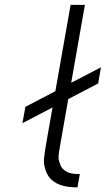

<svg xmlns="http://www.w3.org/2000/svg" viewBox="-20 -786 448 813"><path d="M281.5 -435.5 407.5 -501 395.5 -432.5 269 -366.5 232.5 -158.5Q228.5 -135.5 228 -122Q227.5 -108.5 233 -96Q237.5 -76 254 -64Q270.5 -52 294.5 -50Q298.5 -49.5 304.2 -49.2Q310 -49 318 -49L308 7.5Q300 7.5 290.2 6.8Q280.5 6 268 5Q191.5 -6.5 173 -65.5Q164 -91 166.5 -116Q168.5 -139.5 178.5 -195L202.5 -331L75 -264.5L87.5 -333.5L214.5 -400L279 -765.5H339.5Z"/></svg>

Font: Russisch Sans Light
Style: Italic
Weight: 300
Italic angle: -10°
Designer: Michael Sharanda (font) & Cristiano Sobral (main changes)
Foundry: Michael Sharanda
Version: Version 2.00;September 8, 2020;FontCreator 13.0.0.2681 64-bi